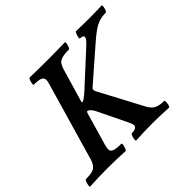

<svg xmlns="http://www.w3.org/2000/svg" viewBox="-164 -870 1076 1076"><g transform="rotate(-45 373.5 -332.0)"><path d="M-8 4Q-12 4 -10.5 -7.5Q-9 -19 -4.5 -30.5Q0 -42 4 -42Q57 -42 75 -56.5Q93 -71 101 -99L236 -565Q242 -584 240.5 -597Q239 -610 224 -616.5Q209 -623 172 -623Q168 -623 169.5 -634Q171 -645 175.5 -656.5Q180 -668 185 -668Q220 -667 255 -666.5Q290 -666 324 -666Q359 -666 394 -666.5Q429 -667 463 -668Q467 -668 465.5 -656.5Q464 -645 459.5 -634Q455 -623 450 -623Q412 -623 392.5 -616.5Q373 -610 365 -597Q357 -584 351 -565L294 -371Q291 -361 297 -361Q306 -361 346 -396L532 -567Q564 -596 564 -609Q564 -623 539 -623Q535 -623 536.5 -634Q538 -645 543 -656.5Q548 -668 552 -668Q578 -667 603.5 -666.5Q629 -666 654 -666Q679 -666 704.5 -666.5Q730 -667 755 -668Q759 -668 757.5 -656.5Q756 -645 751.5 -634Q747 -623 742 -623Q710 -623 686.5 -614.5Q663 -606 640.5 -590Q618 -574 589 -549L394 -379Q382 -370 392 -351L529 -93Q545 -63 566.5 -52.5Q588 -42 624 -42Q629 -42 628.5 -30.5Q628 -19 625 -7.5Q622 4 617 4Q584 2 551.5 1Q519 0 487 0Q455 0 422 1Q389 2 357 4Q353 4 354 -7.5Q355 -19 359.5 -30.5Q364 -42 368 -42Q409 -42 409 -66Q409 -76 397 -100L312 -275Q306 -287 296.5 -296.5Q287 -306 279 -306Q275 -306 272 -296L215 -99Q210 -80 211 -67.5Q212 -55 228.5 -48.5Q245 -42 285 -42Q290 -42 288 -30.5Q286 -19 281.5 -7.5Q277 4 273 4Q238 2 203 1Q168 0 133 0Q98 0 62.5 1Q27 2 -8 4Z"/></g></svg>

Font: Junicode
Style: Bold Italic
Weight: 700
Italic angle: -11°
Designer: Peter S. Baker
Version: Version 2.100; ttfautohint (v1.8.4)